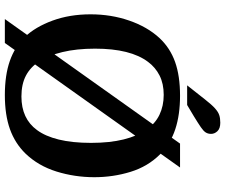

<svg xmlns="http://www.w3.org/2000/svg" viewBox="-90 -850 950 811"><g transform="rotate(90 385.5 -445.0)"><path d="M61 10 587 -730H688L162 10ZM729 -368Q729 -285 705 -208Q681 -131 629 -77Q586 -33 526 -11.5Q466 10 382 10Q298 10 238 -11Q178 -32 137 -74Q94 -119 67.5 -191.5Q41 -264 41 -352Q41 -439 67.5 -515.5Q94 -592 141 -643Q183 -688 242 -709Q301 -730 385 -730Q465 -730 526 -710Q587 -690 632 -646Q684 -594 706.5 -520.5Q729 -447 729 -368ZM186 -371Q186 -293 200.5 -233Q215 -173 240 -135Q264 -98 300 -79Q336 -60 388 -60Q482 -60 530 -126Q556 -161 570 -218Q584 -275 584 -354Q584 -433 569.5 -491.5Q555 -550 529 -587Q503 -625 465.5 -643Q428 -661 381 -661Q334 -661 299.5 -643.5Q265 -626 242 -595Q186 -521 186 -371ZM341 -760 401 -836Q423 -864 438 -877.5Q453 -891 466.5 -895.5Q480 -900 499 -900Q523 -900 534.5 -888Q546 -876 546 -861Q546 -848 540 -838.5Q534 -829 518 -818Q502 -807 471 -788L424 -760Z"/></g></svg>

Font: Domine
Style: Bold
Weight: 700
Designer: Pablo Impallari, Rodrigo Fuenzalida, Brenda Gallo
Foundry: Pablo Impallari, Rodrigo Fuenzalida, Brenda Gallo
Version: Version 2.000